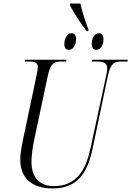

<svg xmlns="http://www.w3.org/2000/svg" viewBox="-20 -1050 739 1080"><path d="M467 -875H476L478 -883C459 -930 441 -989 432 -1030H375L373 -1021C395 -978 430 -924 467 -875ZM368 -770C392 -770 408 -797 408 -831C408 -854 397 -863 381 -863C355 -863 342 -830 342 -803C342 -778 352 -770 368 -770ZM523 -770C547 -770 562 -797 562 -830C562 -854 552 -863 536 -863C509 -863 496 -830 496 -803C496 -778 507 -770 523 -770ZM276 10C414 10 471 -75 500 -210L587 -624C603 -698 626 -704 667 -704H697L699 -714H499L497 -704H523C559 -704 583 -699 583 -664C583 -654 581 -641 577 -623L489 -216C464 -100 414 -3 283 -3C203 -3 157 -52 157 -140C157 -168 162 -215 172 -262L249 -624C264 -694 284 -704 325 -704H352L354 -714H121L119 -704H144C176 -704 193 -697 193 -672C193 -663 190 -646 185 -623L109 -262C100 -221 94 -179 94 -152C94 -49 159 10 276 10Z"/></svg>

Font: Noto Serif Display Condensed Light
Style: Italic
Weight: 300
Width: 3
Italic angle: -12°
Designer: Monotype Design Team
Foundry: Monotype Imaging Inc.
Version: Version 2.009